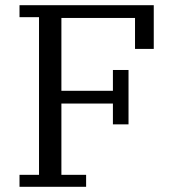

<svg xmlns="http://www.w3.org/2000/svg" viewBox="-20 -718 666 738"><path d="M55 -46H130V-652H55V-698H571V-530H499V-649H216V-369H414V-449H474V-240H414V-320H216V-46H311V0H55Z"/></svg>

Font: IBM Plex Serif
Style: Regular
Weight: 400
Designer: Mike Abbink, Paul van der Laan, Pieter van Rosmalen
Foundry: Bold Monday
Version: Version 3.001